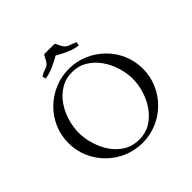

<svg xmlns="http://www.w3.org/2000/svg" viewBox="-150 -666 800 800"><g transform="rotate(-45 249.5 -266.0)"><path d="M249.5 -425.8Q294.4 -425.8 334.2 -408.7Q374 -391.6 404.1 -362.1Q434.1 -332.5 451.4 -292.7Q468.8 -252.9 468.8 -208Q468.8 -163.1 451.4 -123.3Q434.1 -83.5 404.3 -53.7Q374.5 -23.9 334.5 -6.8Q294.4 10.3 249.5 10.3Q204.6 10.3 164.6 -6.8Q124.5 -23.9 94.5 -53.7Q64.5 -83.5 47.1 -123Q29.8 -162.6 29.8 -208Q29.8 -253.4 47.1 -293Q64.5 -332.5 94.5 -362.1Q124.5 -391.6 164.6 -408.7Q204.6 -425.8 249.5 -425.8ZM222.7 -541.5H277.8Q281.2 -541.5 282.5 -540.3Q283.7 -539.1 285.2 -536.1Q293 -519 298.1 -511Q303.2 -502.9 309.8 -498.8Q316.4 -494.6 325.7 -491.7Q335 -488.8 350.6 -481.4L351.1 -479.5L347.7 -465.8L348.1 -463.9L346.7 -465.3Q321.8 -468.8 296.6 -480Q271.5 -491.2 250 -503.9Q228 -491.2 203.4 -480Q178.7 -468.8 153.3 -465.3L152.3 -463.9L152.8 -465.8L149.4 -479.5L150.4 -481.4Q160.6 -487.3 168 -490.2Q175.3 -493.2 180.7 -495.1Q186 -497.1 189.9 -499Q193.8 -501 197.8 -504.9Q201.7 -508.8 206.1 -516.1Q210.4 -523.4 216.8 -536.1Q217.8 -538.1 219 -539.8Q220.2 -541.5 222.7 -541.5ZM249.5 -406.7Q211.4 -406.7 181.6 -388.4Q151.9 -370.1 131.8 -341.3Q111.8 -312.5 101.1 -277.1Q90.3 -241.7 90.3 -208Q90.3 -174.3 101.1 -138.9Q111.8 -103.5 131.6 -74.5Q151.4 -45.4 181.2 -27.3Q210.9 -9.3 249.5 -9.3Q287.6 -9.3 317.1 -27.6Q346.7 -45.9 366.9 -74.7Q387.2 -103.5 398.2 -138.9Q409.2 -174.3 409.2 -208Q409.2 -241.7 398.2 -277.1Q387.2 -312.5 366.9 -341.3Q346.7 -370.1 317.1 -388.4Q287.6 -406.7 249.5 -406.7Z"/></g></svg>

Font: CAT Linz
Style: Regular
Weight: 400
Designer: Peter Wiegel
Foundry: Peter Wiegel
Version: Version 1.08